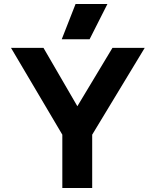

<svg xmlns="http://www.w3.org/2000/svg" viewBox="-20 -938 778 958"><path d="M357 -918H516L427 -742H288ZM291 -266 35 -699H197L366 -408L541 -699H702L440 -266V0H291Z"/></svg>

Font: Prompt SemiBold
Style: Regular
Weight: 600
Designer: Katatrad Team
Foundry: CadsonDemak
Version: Version 1.000